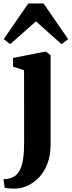

<svg xmlns="http://www.w3.org/2000/svg" viewBox="-47 -844 412 1106"><path d="M40.5 242.5Q27.5 242.5 15.2 242Q3 241.5 -6.2 240.2Q-15.5 239 -20 237.5L-27 188.5Q-18 188.5 -3 186.2Q12 184 27.5 176.5Q51 165 65.2 140Q79.5 115 85.8 74.5Q92 34 92 -23.5L91.5 -439.5L28 -460V-510L209.5 -546H219L244.5 -525.5V-13.5Q244.5 50.5 226.2 98.5Q208 146.5 177.5 178.2Q147 210 111 226Q75 242 40.5 242.5ZM11.5 -589.5 -25.5 -619 116 -824H204L345.5 -618.5L307.5 -589.5L160 -721Z"/></svg>

Font: Merriweather 72pt ExtraBold
Style: Regular
Weight: 800
Version: Version 2.100